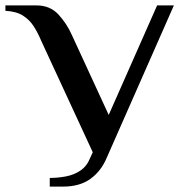

<svg xmlns="http://www.w3.org/2000/svg" viewBox="-49 -680 679 710"><path d="M135 10V-22Q164 -22 194 -27.5Q224 -33 248 -49Q272 -65 284 -95L294 -117L103 -530Q91 -559 75.5 -583Q60 -607 35.5 -622.5Q11 -638 -29 -640V-660H86Q136 -660 167 -626.5Q198 -593 217 -550L353 -255L532 -660H594L345 -95Q324 -46 284.5 -18Q245 10 185 10Z"/></svg>

Font: El Messiri Medium
Style: Regular
Weight: 500
Designer: Mohamed Gaber
Foundry: Kief Type Foundry
Version: Version 2.020; ttfautohint (v1.8.3)